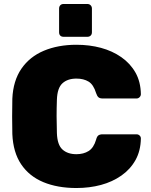

<svg xmlns="http://www.w3.org/2000/svg" viewBox="-20 -935 758 965"><path d="M364 10Q269 10 198 -19.5Q127 -49 86.5 -109Q46 -169 42 -261Q41 -302 41 -349Q41 -396 42 -439Q46 -529 87.5 -589.5Q129 -650 200.5 -680Q272 -710 364 -710Q430 -710 487.5 -694.5Q545 -679 590 -647.5Q635 -616 661 -570Q687 -524 688 -462Q688 -453 681.5 -446.5Q675 -440 666 -440H497Q482 -440 475 -446Q468 -452 463 -467Q450 -510 425 -525Q400 -540 364 -540Q320 -540 294 -516.5Q268 -493 266 -434Q263 -352 266 -266Q268 -207 294 -183.5Q320 -160 364 -160Q400 -160 425.5 -176Q451 -192 463 -233Q467 -249 474.5 -254.5Q482 -260 497 -260H666Q675 -260 681.5 -254Q688 -248 688 -239Q687 -177 661 -130.5Q635 -84 590 -52.5Q545 -21 487.5 -5.5Q430 10 364 10ZM300 -750Q289 -750 283 -756Q277 -762 277 -773V-892Q277 -902 283 -908.5Q289 -915 300 -915H419Q429 -915 435.5 -908.5Q442 -902 442 -892V-773Q442 -762 435.5 -756Q429 -750 419 -750Z"/></svg>

Font: Rubik ExtraBold
Style: Regular
Weight: 800
Designer: Hubert and Fischer
Foundry: Hubert and Fischer
Version: Version 2.300;gftools[0.9.30]